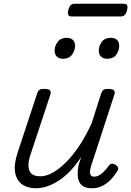

<svg xmlns="http://www.w3.org/2000/svg" viewBox="-20 -990 701 1026"><path d="M173 16Q126 16 96.5 -6Q67 -28 60.5 -71Q54 -114 75 -177L178 -489Q183 -505 191 -510Q199 -515 215 -515Q240 -515 247 -507.5Q254 -500 249 -484L144 -167Q131 -130 132 -103Q133 -76 148 -62Q163 -48 197 -48Q226 -48 260 -66.5Q294 -85 330.5 -120.5Q367 -156 402.5 -209Q438 -262 470 -332L520 -489Q526 -505 533.5 -510Q541 -515 557 -515Q581 -515 588.5 -507.5Q596 -500 591 -484L469 -110Q462 -90 461 -75.5Q460 -61 465.5 -53.5Q471 -46 483 -46Q498 -46 512 -54.5Q526 -63 538.5 -76.5Q551 -90 561 -104Q567 -113 576 -115Q585 -117 598 -109Q610 -101 611.5 -92.5Q613 -84 607 -76Q597 -58 577.5 -36Q558 -14 531.5 1Q505 16 472 16Q443 16 426 6Q409 -4 402 -21.5Q395 -39 395 -61.5Q395 -84 400 -108L414 -151Q385 -107 354.5 -75.5Q324 -44 292.5 -24Q261 -4 231 6Q201 16 173 16ZM316 -676Q297 -676 284.5 -687Q272 -698 272 -720Q272 -745 288.5 -766.5Q305 -788 337 -788Q356 -788 368.5 -777.5Q381 -767 381 -745Q381 -720 365 -698Q349 -676 316 -676ZM553 -676Q533 -676 520.5 -687Q508 -698 508 -720Q508 -745 524 -766.5Q540 -788 573 -788Q592 -788 604.5 -777.5Q617 -767 617 -745Q617 -720 601.5 -698Q586 -676 553 -676ZM364 -902Q348 -902 344.5 -911.5Q341 -921 345 -936Q349 -953 357 -961.5Q365 -970 379 -970H641Q657 -970 660 -960.5Q663 -951 659 -936Q655 -919 647 -910.5Q639 -902 624 -902Z"/></svg>

Font: Playwrite CU Light
Style: Regular
Weight: 300
Designer: Veronika Burian, José Scaglione
Foundry: TypeTogether
Version: Version 1.002